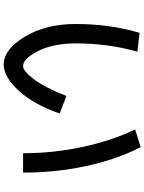

<svg xmlns="http://www.w3.org/2000/svg" viewBox="109 -851 782 1040"><g transform="rotate(90 500.0 -331.0)"><path d="M681 -672 777 -702Q844 -572 879.5 -406.5Q915 -241 915 -65H810Q810 -228 776 -387Q742 -546 681 -672ZM260 -684Q215 -526 215 -350Q215 -230 256 -147.5Q297 -65 338 -65Q366 -65 411 -126Q456 -187 500 -300L595 -263Q545 -121 470.5 -40.5Q396 40 330 40Q248 40 179 -74Q110 -188 110 -350Q110 -537 158 -696Z"/></g></svg>

Font: Mplus 1p Medium
Style: Regular
Weight: 500
Version: Version 1.061